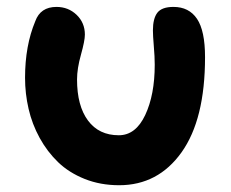

<svg xmlns="http://www.w3.org/2000/svg" viewBox="-20 -569 676 561"><path d="M328.1 -27.8Q273.4 -27.8 227.5 -46.1Q181.6 -64.5 149.9 -95Q118.2 -125.5 95.9 -166Q73.7 -206.5 63.5 -251Q53.2 -295.4 53.2 -341.8Q53.2 -435.5 83 -506.8Q98.1 -548.8 145 -548.8Q179.7 -548.8 203.9 -525.6Q228 -502.4 228 -467.8Q228 -450.2 216.6 -409.4Q205.1 -368.7 205.1 -336.9Q205.1 -259.8 237.1 -216.8Q269 -173.8 327.1 -173.8Q376.5 -173.8 404.3 -232.9Q432.1 -292 432.1 -379.9Q432.1 -403.3 429.4 -434.3Q426.8 -465.3 426.8 -480Q426.8 -515.1 439.9 -532Q453.1 -548.8 486.8 -548.8Q532.2 -548.8 555.7 -513.9Q579.1 -479 579.1 -401.9Q579.1 -220.2 510.5 -124Q441.9 -27.8 328.1 -27.8Z"/></svg>

Font: Shantell Sans Bouncy
Style: Bold
Weight: 700
Designer: Stephen Nixon, Anya Danilova, Shantell Martin
Foundry: Arrow Type
Version: Version 1.006;[9816181b4]